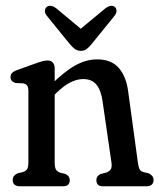

<svg xmlns="http://www.w3.org/2000/svg" viewBox="-20 -652 558 672"><path d="M171.4 -412.9V-84.4Q171.4 -67.1 175.5 -59.2Q179.6 -51.3 191 -47.6L209.3 -43Q224.1 -36 224.1 -21.6Q224.1 0 200.9 0H49.5Q37.4 0 30.9 -5.7Q24.5 -11.3 24.5 -21.6Q24.5 -30.1 28.8 -35.8Q33.1 -41.4 41.5 -45.4L59.4 -49.6Q70.6 -52.9 75 -60.3Q79.4 -67.7 79.4 -84.4V-331.3Q79.4 -346 75.3 -352Q71.3 -358.1 61.6 -360.3L34.3 -361.5Q24.7 -364.7 20.7 -369.7Q16.8 -374.7 16.8 -382.1Q16.8 -390.3 22 -396.3Q27.2 -402.3 40.6 -407.1L104.9 -430.1Q121.4 -436.1 130.4 -438.2Q139.3 -440.3 146.7 -440.3Q158.6 -440.3 165 -432.9Q171.4 -425.4 171.4 -412.9ZM159.6 -309.4 137.7 -334.6 158.1 -354.8Q204.7 -401.4 243.1 -422.8Q281.5 -444.2 319.6 -444.2Q370.1 -444.2 396.1 -413.8Q422.1 -383.3 428.7 -331.4L462.4 -84.4Q464.6 -67.9 468 -60.5Q471.4 -53.1 482.4 -49.6L500.3 -45.4Q508.5 -41.2 513 -35.7Q517.5 -30.1 517.5 -21.6Q517.5 -11.3 511.1 -5.7Q504.6 0 492.5 0H340.5Q317.3 0 317.3 -21.6Q317.3 -36.4 332.3 -43L350.6 -47.6Q362 -51.3 367.2 -58.8Q372.4 -66.3 370.2 -82.4L339 -297.5Q333.7 -335.7 317.7 -355.5Q301.6 -375.3 271.2 -375.3Q249.1 -375.3 226 -363.5Q202.8 -351.8 175.9 -325.3ZM279.9 -537.1 177 -622.8Q167 -630.3 158.2 -631.5Q149.3 -632.7 143 -627.2Q138 -622.8 137.3 -614.3Q136.5 -605.8 144.2 -596.4L223.4 -498.8Q233 -487.2 241.8 -480.6Q250.5 -474 263.3 -474Q275.3 -474 283.8 -480.8Q292.2 -487.5 301.5 -498.8L380.6 -596.4Q388.2 -605.8 387.8 -614.3Q387.4 -622.8 382.5 -627.2Q376.2 -632.7 367.7 -631.5Q359.1 -630.3 348.8 -622.8L245.3 -537.1Z"/></svg>

Font: Fraunces 144pt S100 Black
Style: Regular
Weight: 900
Version: Version 1.000